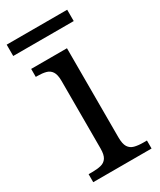

<svg xmlns="http://www.w3.org/2000/svg" viewBox="-177 -735 666 797"><g transform="rotate(-30 156.5 -337.0)"><path d="M23.7 0V-38.3H41.3Q65.7 -38.3 83.2 -42.7Q100.7 -47 110.3 -61.3Q120 -75.7 120 -106.3V-429.7Q120 -460 110.3 -474.5Q100.7 -489 83.5 -493.3Q66.3 -497.7 44 -497.7H35.7V-536H207.3V-109.3Q207.3 -77.3 216.8 -62.5Q226.3 -47.7 244 -43Q261.7 -38.3 286.3 -38.3H303.3V0ZM-2 -619.7V-674H288V-619.7Z"/></g></svg>

Font: Noto Serif Hentaigana ExtraLight
Style: Regular
Weight: 200
Designer: Kazuhiro Yamada
Foundry: nipponia
Version: Version 1.000